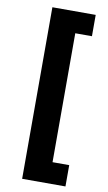

<svg xmlns="http://www.w3.org/2000/svg" viewBox="-107 -883 619 1100"><g transform="rotate(10 203.0 -333.0)"><path d="M105 -832H357V-708H260V42H357V166H105Z"/></g></svg>

Font: Noto Sans Devanagari UI Black
Style: Regular
Weight: 900
Designer: Jelle Bosma - Monotype Design Team
Foundry: Monotype Imaging Inc.
Version: Version 2.003; ttfautohint (v1.8.4.7-5d5b)